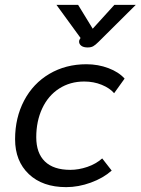

<svg xmlns="http://www.w3.org/2000/svg" viewBox="-20 -759 578 789"><path d="M42 -187Q42 -275 79 -345.5Q116 -416 183 -455.5Q250 -495 335 -495Q383 -495 425.5 -479Q468 -463 492 -436L449 -376Q431 -397 398 -410.5Q365 -424 326 -424Q268 -424 223 -395Q178 -366 153.5 -313.5Q129 -261 129 -195Q129 -130 164.5 -95.5Q200 -61 269 -61Q303 -61 338.5 -73Q374 -85 400 -108L439 -58Q404 -27 353 -8.5Q302 10 252 10Q155 10 98.5 -43.5Q42 -97 42 -187ZM305 -588Q305 -594 308 -598L311 -603L212 -739H301L361 -641L450 -739H538L385 -587Q372 -574 363 -569Q354 -564 340 -564Q323 -564 314 -571Q305 -578 305 -588Z"/></svg>

Font: Niramit
Style: Italic
Weight: 400
Italic angle: -10°
Version: Version 1.000; ttfautohint (v1.6)